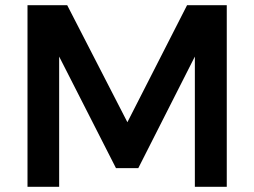

<svg xmlns="http://www.w3.org/2000/svg" viewBox="-20 -720 980 740"><path d="M86 -700V0H208V-502L427 -72H513L731 -502V0H854V-700H701L471 -249L239 -700Z"/></svg>

Font: Argentum Sans Medium
Style: Regular
Weight: 500
Designer: Julieta Ulanovsky
Foundry: Julieta Ulanovsky
Version: Version 5.001;January 29, 2019;FontCreator 11.5.0.2425 64-bi